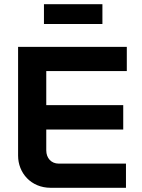

<svg xmlns="http://www.w3.org/2000/svg" viewBox="-20 -893 674 913"><path d="M66 -670V-153C66 -71 127 0 221 0H579V-115H259C224 -115 200 -141 200 -178V-277H566V-393H200V-555H583V-670ZM189 -779H467V-873H189Z"/></svg>

Font: LT Wave Alt Bold
Style: Regular
Weight: 700
Designer: Daniel Lyons
Version: Version 2.5 (Glyphs App)